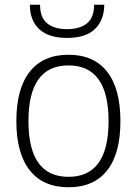

<svg xmlns="http://www.w3.org/2000/svg" viewBox="-20 -781 577 810"><path d="M269 9Q162 9 105.5 -62.5Q49 -134 49 -270Q49 -407 105.5 -478.5Q162 -550 269 -550Q376 -550 432 -478.5Q488 -407 488 -270Q488 -133 432 -62Q376 9 269 9ZM269 -35Q438 -35 438 -270Q438 -505 269 -505Q100 -505 100 -270Q100 -35 269 -35ZM263 -621Q185 -621 145.5 -658Q106 -695 106 -761H149Q149 -707 179 -682.5Q209 -658 263 -658Q317 -658 347 -682.5Q377 -707 377 -761H420Q419 -695 380 -658Q341 -621 263 -621Z"/></svg>

Font: Encode Sans Narrow
Style: ExtraLight
Weight: 200
Designer: Pablo Impallari, Andres Torresi
Foundry: Pablo Impallari, Andres Torresi
Version: Version 1.000; ttfautohint (v1.00) -l 8 -r 50 -G 200 -x 14 -